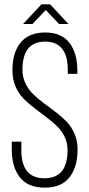

<svg xmlns="http://www.w3.org/2000/svg" viewBox="-20 -855 410 881"><path d="M190 -809 129 -745H86L170 -835H210L294 -745H251ZM186 -706Q262 -706 298.5 -658.5Q335 -611 335 -531V-516H291V-534Q291 -664 187 -664Q83 -664 83 -535Q83 -501 97 -472Q111 -443 133.5 -421.5Q156 -400 182.5 -380.5Q209 -361 236 -340.5Q263 -320 285.5 -297Q308 -274 322 -241Q336 -208 336 -169Q336 -89 299 -41.5Q262 6 185 6Q108 6 71 -41.5Q34 -89 34 -169V-205H78V-166Q78 -37 184 -37Q290 -37 290 -166Q290 -200 276 -228.5Q262 -257 239.5 -278Q217 -299 190.5 -319Q164 -339 137 -359.5Q110 -380 87.5 -403Q65 -426 51 -459Q37 -492 37 -532Q37 -613 74 -659Q111 -705 186 -706Z"/></svg>

Font: Bebas Neue Book
Style: Regular
Weight: 400
Designer: Ryoichi Tsunekawa
Foundry: Ryoichi Tsunekawa
Version: Version 001.003